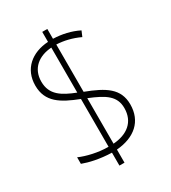

<svg xmlns="http://www.w3.org/2000/svg" viewBox="-198 -952 903 1016"><g transform="rotate(-30 254.0 -443.5)"><path d="M226 -114V-35H257V-115C368 -124 438 -184 438 -287C438 -384 370 -425 257 -468V-757C302 -755 349 -744 396 -722L410 -755C362 -779 311 -790 257 -792V-852H226V-791C125 -785 52 -725 52 -624C52 -523 123 -482 226 -442V-150C163 -150 97 -166 54 -185V-145C94 -130 154 -116 226 -114ZM226 -756V-481C147 -512 90 -545 90 -626C90 -707 148 -751 226 -756ZM257 -151V-429C351 -391 401 -359 401 -286C401 -201 342 -157 257 -151Z"/></g></svg>

Font: Noto Sans Kannada UI SemiCondensed ExtraLight
Style: Regular
Weight: 200
Width: 4
Designer: Jelle Bosma - Monotype Design Team
Foundry: Monotype Imaging Inc.
Version: Version 2.005